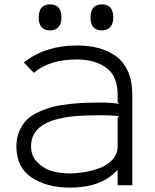

<svg xmlns="http://www.w3.org/2000/svg" viewBox="-20 -847 710 878"><path d="M518 -309 525 -316Q489 -320 451 -320Q390 -320 355 -318Q292 -315 249 -304Q122 -274 122 -178Q122 -131 154 -101.5Q186 -72 223 -63Q260 -54 300 -54Q330 -54 364 -59.5Q398 -65 434.5 -78Q471 -91 494.5 -117Q518 -143 518 -179ZM585 -414V0H518V-69H516Q444 11 300 11Q195 11 125 -35Q55 -81 55 -178Q55 -217 69 -248.5Q83 -280 104 -300.5Q125 -321 159 -336Q193 -351 224.5 -359Q256 -367 299 -371.5Q342 -376 373 -377Q404 -378 446 -378Q489 -378 525 -372L518 -379V-413Q518 -499 466 -537Q414 -575 332 -575Q205 -575 135 -514L89 -561Q186 -639 332 -639Q384 -639 427.5 -628Q471 -617 507.5 -592Q544 -567 564.5 -521.5Q585 -476 585 -414ZM261 -767Q261 -739 247.5 -723.5Q234 -708 209 -708Q157 -708 157 -767Q157 -827 209 -827Q261 -827 261 -767ZM498 -767Q498 -739 484.5 -723.5Q471 -708 446 -708Q394 -708 394 -767Q394 -827 446 -827Q498 -827 498 -767Z"/></svg>

Font: Sinkin Sans 300 Light
Style: Regular
Weight: 300
Designer: Keith Bates
Foundry: K-Type
Version: Sinkin Sans (version 1.0)  by Keith Bates   •   © 2014   www